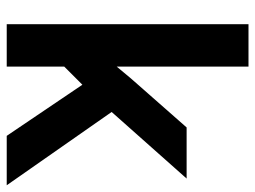

<svg xmlns="http://www.w3.org/2000/svg" viewBox="-114 -645 759 571"><g transform="rotate(90 265.5 -359.5)"><path d="M52 -719H178V-327L213 -369L359 -535H511L313 -312L531 0H384L232 -225L178 -171V0H52Z"/></g></svg>

Font: Freesentation 7 Bold
Style: Regular
Weight: 700
Designer: glyphs from Roboto by Christian Robertson / Hangul glyphs from Noto Sans CJK(Source Han Sans) by Jang Soo-young and Kang
Foundry: PT&
Version: Version 2.001